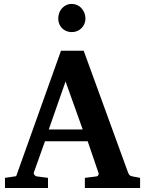

<svg xmlns="http://www.w3.org/2000/svg" viewBox="-20 -941 726 961"><path d="M308.1 -533.2 224.1 -293H394ZM404.8 0V-50.8L463.9 -58.1Q468.8 -59.1 472.2 -64.5Q475.6 -69.8 473.1 -75.2L418.9 -233.9H205.1L149.9 -79.1Q147 -71.3 152.8 -64.9Q158.7 -58.6 164.1 -58.1L220.2 -50.8V0H4.9V-50.8L61 -59.1L285.2 -687H398.9L621.1 -77.1Q625 -67.9 628.7 -64.2Q632.3 -60.5 643.1 -58.1L681.2 -50.8V0ZM407.7 -848.1Q407.7 -834.5 402.6 -822Q397.5 -809.6 388.2 -800.3Q378.9 -791 366.5 -785.6Q354 -780.3 339.4 -780.3Q324.7 -780.3 312.3 -785.4Q299.8 -790.5 290.8 -799.6Q281.7 -808.6 276.6 -821Q271.5 -833.5 271.5 -848.1Q271.5 -863.3 276.4 -876.5Q281.2 -889.6 290.3 -899.7Q299.3 -909.7 311.8 -915.5Q324.2 -921.4 339.4 -921.4Q353.5 -921.4 366 -915.8Q378.4 -910.2 387.7 -900.1Q397 -890.1 402.3 -876.7Q407.7 -863.3 407.7 -848.1Z"/></svg>

Font: Charis SIL Afr
Style: Bold
Weight: 700
Foundry: SIL International
Version: Version 5.000